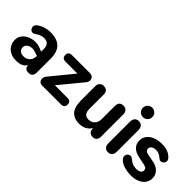

<svg xmlns="http://www.w3.org/2000/svg" viewBox="54 -1457 2208 2208"><g transform="rotate(45 1158.0 -353.0)"><path d="M40.7 -151.6Q40.7 -206.4 82.7 -246.9Q124.7 -287.4 189.8 -297.9Q254.9 -308.4 318.7 -281L367.2 -260.1L367.2 -193.3L316.2 -210Q271.1 -226.7 236.9 -221.6Q202.7 -216.5 184.1 -196.9Q165.5 -177.4 165.5 -153.3Q165.5 -122.3 186.6 -103.8Q207.7 -85.2 246 -85.2Q275.5 -85.2 299.6 -98.5Q323.6 -111.8 337.5 -136.5Q351.4 -161.3 351.4 -192.4V-312Q351.4 -357.9 329.3 -380.7Q307.3 -403.4 262.1 -403.4Q242.7 -403.4 216.3 -394Q189.9 -384.5 159.3 -362.9Q130.5 -342.9 106.3 -357.2Q82 -371.6 79.9 -401.1Q77.8 -430.7 106.3 -450.3Q143.1 -477.3 187 -489.9Q230.9 -502.6 265.3 -502.8Q376.2 -503.8 431 -451.3Q485.7 -398.8 485.7 -291.9V-59.4Q485.7 -28.1 468.9 -9.9Q452.1 8.4 420.4 8.4Q389.3 8.4 371.4 -7.3Q353.6 -23 353.6 -53.3V-84.6L361 -80.3Q351 -31 314.9 -10.3Q278.8 10.4 215.3 10.4Q162.6 10.4 122.7 -11.1Q82.8 -32.6 61.7 -69.7Q40.7 -106.8 40.7 -151.6Z M601.8 -112.5 852 -417.4V-384.1H628.3Q602.4 -384.1 588.4 -397.7Q574.3 -411.2 574.3 -437.1Q574.3 -463 588.4 -476.5Q602.4 -490 628.3 -490H920Q951.3 -490 968.6 -472.3Q985.9 -454.5 983.7 -427.9Q981.5 -401.4 961.1 -379.1L705.7 -68.8V-105.9H943.8Q969.7 -105.9 983.7 -92.3Q997.7 -78.8 997.7 -52.9Q997.7 -27.1 983.7 -13.5Q969.7 0 943.8 0H634.5Q606.4 0 591.2 -18.2Q575.9 -36.3 578.2 -63.3Q580.5 -90.2 601.8 -112.5Z M1071.9 -195.1V-425.8Q1071.9 -460.3 1090.6 -479.4Q1109.2 -498.4 1140.1 -498.4Q1174.2 -498.4 1191.7 -479.8Q1209.1 -461.1 1209.1 -425.8V-193.5Q1209.1 -146.4 1228.7 -123.1Q1248.2 -99.9 1288.7 -99.9Q1335 -99.9 1363.8 -130.8Q1392.5 -161.7 1392.5 -212.6V-425.8Q1392.5 -461.1 1409.6 -479.8Q1426.6 -498.4 1460.7 -498.4Q1491.6 -498.4 1510.7 -479.4Q1529.7 -460.3 1529.7 -425.8V-64Q1529.7 -29.7 1512.9 -10.6Q1496 8.4 1465.3 8.4Q1432 8.4 1414 -10.2Q1395.9 -28.9 1395.9 -64V-134.3L1410.5 -98.1Q1388.9 -45.7 1347.4 -17.7Q1306 10.4 1249.2 10.4Q1158.6 10.4 1115.2 -40.7Q1071.9 -91.8 1071.9 -195.1Z M1643.1 -70V-419.4Q1643.1 -456.9 1661 -477.3Q1678.8 -497.6 1711.3 -497.6Q1743.8 -497.6 1762.1 -477.3Q1780.4 -456.9 1780.4 -419.4V-70Q1780.4 -33.3 1762.2 -12.8Q1744.1 7.6 1711.4 7.6Q1678.7 7.6 1660.9 -12.8Q1643.1 -33.3 1643.1 -70ZM1634.9 -639Q1634.9 -671.8 1657.4 -693.7Q1679.9 -715.5 1711.3 -715.5Q1742.8 -715.5 1765.3 -693.7Q1787.8 -671.8 1787.8 -639Q1787.8 -606.2 1765.3 -584.4Q1742.8 -562.7 1711.3 -562.7Q1679.9 -562.7 1657.4 -584.4Q1634.9 -606.2 1634.9 -639Z M1895.8 -51.3Q1870.7 -75.4 1876.6 -104.3Q1882.5 -133.1 1908.2 -144.3Q1933.8 -155.4 1957.9 -135.2Q1991.3 -107 2017.6 -97.1Q2043.9 -87.1 2073.5 -87.1Q2116.2 -87.1 2135.3 -100.6Q2154.5 -114.1 2154.5 -139Q2154.5 -158.6 2143 -169.1Q2131.5 -179.7 2104.2 -185.1L2002.2 -206.2Q1939.4 -219.4 1905.6 -255Q1871.9 -290.6 1871.9 -345Q1871.9 -391.6 1899.6 -426.9Q1927.4 -462.2 1976.2 -481.3Q2025 -500.4 2087.7 -500.4Q2137.8 -500.4 2178.7 -485.8Q2219.6 -471.1 2250.6 -436.3Q2271.1 -413.6 2263 -387.1Q2254.9 -360.5 2229.9 -350.7Q2205 -340.8 2181.6 -361.8Q2169.8 -373 2160.1 -378.4Q2141.7 -391.4 2124.7 -397.3Q2107.7 -403.1 2090.5 -403.1Q2052.6 -403.1 2030.5 -388.4Q2008.3 -373.7 2008.3 -348.8Q2008.3 -332.2 2019.3 -319.5Q2030.3 -306.7 2054.2 -302.1L2155.4 -282.5Q2218 -270.1 2252.7 -232.8Q2287.4 -195.5 2287.4 -144.9Q2287.4 -96.6 2261 -61.1Q2234.6 -25.6 2186.2 -6.8Q2137.8 12 2074.1 10.4Q2024.8 8.8 1976 -5.6Q1927.2 -20 1895.8 -51.3Z"/></g></svg>

Font: SN Pro Thin
Style: Regular
Weight: 200
Designer: Tobias Whetton
Foundry: Supernotes
Version: Version 1.003;Glyphs 3.3 (3324)